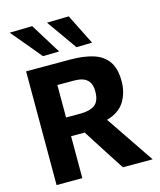

<svg xmlns="http://www.w3.org/2000/svg" viewBox="-138 -1066 968 1163"><g transform="rotate(-15 346.0 -484.0)"><path d="M70 0V-713H343.5Q430.5 -713 490.8 -694Q551 -675 582.2 -629.8Q613.5 -584.5 613.5 -507Q613.5 -434 579.2 -379Q545 -324 467.5 -302.5L532 -207.5Q554.5 -174.5 580 -136.8Q605.5 -99 629.8 -63.2Q654 -27.5 672.5 0H486Q458.5 -42 433.8 -80.5Q409 -119 385.5 -155.5L317 -263H231.5V0ZM338.5 -584H231.5V-380.5H321Q380.5 -380.5 412 -403.5Q443.5 -426.5 443.5 -488Q443.5 -528 428 -548.8Q412.5 -569.5 388.2 -576.8Q364 -584 338.5 -584ZM192.5 -775.5Q154.5 -821.5 115.2 -868.8Q76 -916 34.5 -965L176.5 -968Q206 -920.5 235.5 -872.8Q265 -825 294.5 -777.5ZM402.5 -775.5Q370 -821.5 336.8 -868.8Q303.5 -916 268.5 -965L405.5 -968Q429.5 -920.5 453 -873.2Q476.5 -826 501 -777.5Z"/></g></svg>

Font: Commissioner
Style: Bold
Weight: 700
Designer: Kostas Bartsokas
Foundry: Kostas Bartsokas
Version: Version 1.000; ttfautohint (v1.8.3)